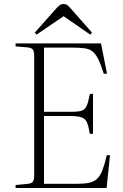

<svg xmlns="http://www.w3.org/2000/svg" viewBox="-20 -940 616 960"><path d="M58 0V-15L120 -21Q139 -23 145 -32.5Q151 -42 151 -68V-655Q151 -681 145 -691Q139 -701 118 -703L58 -708V-723H485L515 -572L499 -571Q484 -619 470.5 -645.5Q457 -672 441 -684Q425 -696 399.5 -699Q374 -702 336 -702H200V-381H336Q373 -381 389.5 -387Q406 -393 414 -412Q422 -431 429 -470L445 -471V-271H429Q423 -309 415 -327.5Q407 -346 388 -353Q369 -360 330 -360H200V-21H366Q401 -21 425 -26Q449 -31 465 -45.5Q481 -60 492 -88.5Q503 -117 514 -164H530L513 0ZM163 -767 154 -777 266 -903Q274 -911 281 -915.5Q288 -920 298 -920Q309 -920 316 -915Q323 -910 335 -896L440 -777L431 -767L298 -859Z"/></svg>

Font: Literata 60pt ExtraLight
Style: Regular
Weight: 250
Designer: Latin by Veronika Burian and Jose Scaglione. Greek by Irene Vlachou. Cyrillic by Vera Evstafieva.
Foundry: TypeTogether
Version: Version 3.103;gftools[0.9.29]